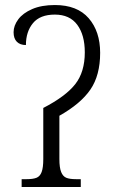

<svg xmlns="http://www.w3.org/2000/svg" viewBox="-20 -743 464 763"><path d="M66 -31H86Q111 -31 125 -36.5Q139 -42 145.5 -59.5Q152 -77 152 -111V-314Q241 -360 279 -408.5Q317 -457 317 -535Q317 -604 287 -644.5Q257 -685 198 -685Q139 -685 111 -651Q83 -617 83 -564Q60 -564 47 -577Q34 -590 34 -615Q34 -641 52.5 -666Q71 -691 108 -707Q145 -723 198 -723Q287 -723 332.5 -670.5Q378 -618 378 -533Q378 -444 339.5 -387.5Q301 -331 216 -283V-111Q216 -77 223 -59.5Q230 -42 243.5 -36.5Q257 -31 282 -31H301V0H66Z"/></svg>

Font: Noto Serif NarrowLight
Style: Regular
Weight: 300
Width: 4
Designer: Monotype Design Team
Foundry: Monotype Imaging Inc.
Version: Version 1.001